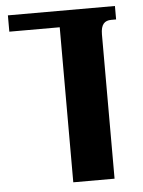

<svg xmlns="http://www.w3.org/2000/svg" viewBox="-52 -756 594 797"><g transform="rotate(-5 245.0 -357.0)"><path d="M457 -714H11V-646H221V0H393V-601C393 -643 409 -658 437 -658H457Z"/></g></svg>

Font: Noto Serif Georgian SemiCondensed ExtraBold
Style: Regular
Weight: 800
Width: 4
Designer: Monotype Design Team, Akaki Razmadze
Foundry: Google LLC
Version: Version 2.003